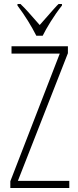

<svg xmlns="http://www.w3.org/2000/svg" viewBox="-20 -947 393 967"><path d="M163 -767H195C213 -804 252 -869 292 -919V-927H275C265 -918 246 -896 180 -821C111 -898 121 -890 83 -927H68V-919C107 -867 138 -816 163 -767ZM32 0H329V-36H70L322 -679V-714H38V-677H281L32 -34Z"/></svg>

Font: Kathrein 37 Thin Condensed
Style: Regular
Weight: 250
Width: 3
Designer: Lazydogs Typefoundry, based on Open Sans by Ascender Corporation
Foundry: Lazydogs Typefoundry
Version: Version 1.003;PS 001.003;hotconv 1.0.88;makeotf.lib2.5.64775